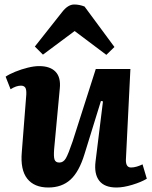

<svg xmlns="http://www.w3.org/2000/svg" viewBox="-20 -820 674 854"><path d="M5 -479Q21 -490 48 -501Q75 -512 103.5 -519Q132 -526 154 -526Q203 -526 227 -501Q251 -476 246 -427L221 -159Q218 -124 222.5 -110.5Q227 -97 244 -97Q262 -97 273 -116Q284 -135 303 -191L406 -513H560L540 -110Q539 -75 563 -75Q575 -75 588.5 -79Q602 -83 614 -89L633 -25Q608 -10 568.5 2Q529 14 498 14Q445 14 421.5 -16Q398 -46 405 -102L438 -369L429 -371L356 -135Q332 -56 293.5 -21Q255 14 195 14Q132 14 101 -25.5Q70 -65 77 -144L97 -400Q98 -423 92 -431Q86 -439 73 -439Q52 -439 27 -423ZM489 -611 453 -576 312 -682 171 -577 135 -613 256 -766Q282 -800 310 -800Q333 -800 356 -791Z"/></svg>

Font: Literata 12pt
Style: Bold Italic
Weight: 700
Italic angle: -2°
Designer: Latin by Veronika Burian and Jose Scaglione. Greek by Irene Vlachou. Cyrillic by Vera Evstafieva
Foundry: TypeTogether
Version: Version 3.002